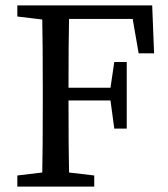

<svg xmlns="http://www.w3.org/2000/svg" viewBox="-20 -689 619 709"><path d="M470 -619H235Q233 -536 233 -365H388L402 -460H448V-214H402L388 -318H233Q233 -137 235 -52L328 -41V0H44V-41L136 -52Q138 -136 138 -310V-359Q138 -531 136 -617L44 -628V-669H542L549 -492H492Z"/></svg>

Font: TypoPRO Source Serif Pro
Style: Regular
Weight: 400
Designer: Frank Grießhammer
Foundry: Adobe Systems Incorporated
Version: Version 1.017;PS 1.0;hotconv 1.0.79;makeotf.lib2.5.61930